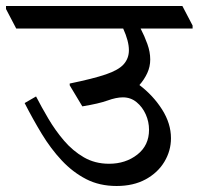

<svg xmlns="http://www.w3.org/2000/svg" viewBox="-48 -640 661 639"><path d="M361 -316Q339 -316 310 -305.5Q281 -295 226 -286L184 -356V-362Q262 -378 304.5 -392.5Q347 -407 364 -426.5Q381 -446 381 -473Q381 -503 362 -545H6L-28 -610V-620H559L593 -555V-545H420Q433 -520 442.5 -493.5Q452 -467 452 -442Q452 -418 442 -396.5Q432 -375 416 -357Q462 -322 491.5 -275.5Q521 -229 521 -180Q521 -138 499 -101.5Q477 -65 436.5 -43Q396 -21 340 -21Q283 -21 238.5 -44Q194 -67 157.5 -106Q121 -145 91 -194.5Q61 -244 34 -297L72 -319Q90 -284 113 -245Q136 -206 165 -172Q194 -138 231 -116.5Q268 -95 315 -95Q370 -95 409 -125.5Q448 -156 448 -208Q448 -235 437 -259.5Q426 -284 406.5 -300Q387 -316 361 -316Z"/></svg>

Font: Tiro Devanagari Sanskrit
Style: Regular
Weight: 400
Designer: Devanagari: John Hudson & Fiona Ross. Latin: John Hudson.
Foundry: Tiro Typeworks Ltd.
Version: Version 1.52